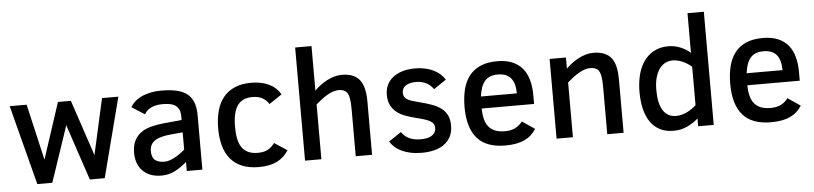

<svg xmlns="http://www.w3.org/2000/svg" viewBox="-44 -970 5210 1229"><g transform="rotate(-5 2560.5 -356.0)"><path d="M587.9 0H492.2L372.1 -358.9L251 0H154.8L22 -512.2H130.9L213.9 -151.9L332 -512.2H415L535.2 -152.8L615.2 -512.2H720.2Z M1115.2 0V-58.1Q1079.1 -25.9 1038.8 -5.4Q998.5 15.1 951.2 15.1Q912.1 15.1 881.8 3.4Q851.6 -8.3 831.1 -29.5Q810.5 -50.8 799.8 -79.8Q789.1 -108.9 789.1 -144Q789.1 -190.4 804.4 -221.7Q819.8 -252.9 846.9 -272.7Q874 -292.5 911.4 -302.5Q948.7 -312.5 993.2 -316.9L1110.4 -328.1V-352.1Q1110.4 -377.4 1102.8 -394.3Q1095.2 -411.1 1080.8 -421.4Q1066.4 -431.6 1045.2 -435.8Q1023.9 -439.9 997.1 -439.9Q971.2 -439.9 951.9 -435.1Q932.6 -430.2 918.5 -422.4Q904.3 -414.6 895 -404.5Q885.7 -394.5 880.4 -384.8L797.4 -438Q806.6 -454.6 823 -470.5Q839.4 -486.3 863.8 -498.8Q888.2 -511.2 921.6 -519Q955.1 -526.9 999 -526.9Q1052.7 -526.9 1093.3 -518.1Q1133.8 -509.3 1160.9 -488.8Q1188 -468.3 1201.7 -433.8Q1215.3 -399.4 1215.3 -348.1V0ZM1110.4 -249 1037.1 -242.2Q1003.4 -239.3 977.3 -232.9Q951.2 -226.6 933.3 -215.3Q915.5 -204.1 906.2 -187.3Q897 -170.4 897 -146Q897 -105.5 918.5 -88.6Q939.9 -71.8 979 -71.8Q994.1 -71.8 1010.5 -77.1Q1026.9 -82.5 1043.7 -91.3Q1060.5 -100.1 1077.4 -112.1Q1094.2 -124 1110.4 -137.2Z M1769 -76.2Q1755.4 -55.2 1737.8 -38.3Q1720.2 -21.5 1697 -9.5Q1673.8 2.4 1644.3 8.8Q1614.7 15.1 1578.1 15.1Q1513.7 15.1 1468.3 -4.4Q1422.9 -23.9 1394 -59.6Q1365.2 -95.2 1352.1 -144.5Q1338.9 -193.8 1338.9 -253.9Q1338.9 -316.4 1352.8 -366.9Q1366.7 -417.5 1395.5 -452.9Q1424.3 -488.3 1468.8 -507.6Q1513.2 -526.9 1574.2 -526.9Q1639.2 -526.9 1687 -504.4Q1734.9 -481.9 1762.2 -436L1680.2 -380.9Q1663.1 -407.2 1638.2 -421.1Q1613.3 -435.1 1575.2 -435.1Q1509.3 -435.1 1478.3 -391.4Q1447.3 -347.7 1447.3 -253.9Q1447.3 -210.9 1454.1 -177.7Q1460.9 -144.5 1476.3 -122.1Q1491.7 -99.6 1517.1 -87.9Q1542.5 -76.2 1579.1 -76.2Q1596.2 -76.2 1611.1 -78.9Q1626 -81.5 1639.2 -87.9Q1652.3 -94.2 1664.1 -104.5Q1675.8 -114.7 1687 -129.9Z M2200.7 0V-292Q2200.7 -330.6 2198 -357.2Q2195.3 -383.8 2187.3 -400.1Q2179.2 -416.5 2164.6 -423.8Q2149.9 -431.2 2126 -431.2Q2109.9 -431.2 2091.6 -424.8Q2073.2 -418.5 2054.4 -407.5Q2035.6 -396.5 2016.6 -382.1Q1997.6 -367.7 1980 -352.1V0H1875V-727.1H1980V-440.9Q1996.6 -457.5 2017.1 -473.1Q2037.6 -488.8 2060.3 -500.7Q2083 -512.7 2107.2 -519.8Q2131.3 -526.9 2155.8 -526.9Q2198.2 -526.9 2227.1 -514.6Q2255.9 -502.4 2273.2 -478.8Q2290.5 -455.1 2298.1 -420.7Q2305.7 -386.2 2305.7 -341.8V0Z M2825.7 -142.1Q2825.7 -99.6 2809.3 -69.8Q2793 -40 2765.4 -21Q2737.8 -2 2701.7 6.6Q2665.5 15.1 2626 15.1Q2585.9 15.1 2553.5 8.3Q2521 1.5 2495.6 -10.5Q2470.2 -22.5 2451.9 -39.1Q2433.6 -55.7 2421.9 -75.2L2502 -128.9Q2522.9 -98.1 2553.7 -85Q2584.5 -71.8 2623 -71.8Q2642.1 -71.8 2660.2 -74.7Q2678.2 -77.6 2692.1 -85.2Q2706.1 -92.8 2714.6 -105.5Q2723.1 -118.2 2723.1 -137.2Q2723.1 -151.9 2716.8 -162.1Q2710.4 -172.4 2696.8 -180.4Q2683.1 -188.5 2661.4 -195.6Q2639.6 -202.6 2608.9 -210Q2574.2 -218.8 2542.5 -230Q2510.7 -241.2 2486.6 -259.5Q2462.4 -277.8 2447.8 -305.4Q2433.1 -333 2433.1 -374Q2433.1 -406.7 2445.3 -434.6Q2457.5 -462.4 2482.2 -482.9Q2506.8 -503.4 2543.2 -515.1Q2579.6 -526.9 2627.9 -526.9Q2661.6 -526.9 2691.2 -520.5Q2720.7 -514.2 2744.9 -502.4Q2769 -490.7 2787.6 -474.4Q2806.2 -458 2817.9 -438L2737.8 -383.8Q2730.5 -394.5 2720.2 -404.8Q2710 -415 2696 -422.9Q2682.1 -430.7 2664.8 -435.3Q2647.5 -439.9 2626 -439.9Q2585 -439.9 2560.5 -424.1Q2536.1 -408.2 2536.1 -377.9Q2536.1 -363.8 2541.3 -354Q2546.4 -344.2 2557.9 -336.4Q2569.3 -328.6 2587.9 -322.5Q2606.4 -316.4 2632.8 -310.1Q2677.2 -298.8 2713.1 -286.1Q2749 -273.4 2773.9 -254.9Q2798.8 -236.3 2812.3 -209.2Q2825.7 -182.1 2825.7 -142.1Z M3030.3 -233.9Q3030.8 -195.3 3038.3 -165.8Q3045.9 -136.2 3062 -116.5Q3078.1 -96.7 3103.8 -86.4Q3129.4 -76.2 3167 -76.2Q3202.1 -76.2 3229.2 -88.1Q3256.3 -100.1 3279.3 -128.9L3359.9 -74.2Q3345.2 -52.2 3327.1 -35.6Q3309.1 -19 3285.2 -7.8Q3261.2 3.4 3230.7 9.3Q3200.2 15.1 3161.1 15.1Q3038.6 15.1 2980.2 -52.5Q2921.9 -120.1 2921.9 -252Q2921.9 -314 2934.3 -364.5Q2946.8 -415 2974.4 -451.2Q3002 -487.3 3046.4 -507.1Q3090.8 -526.9 3155.3 -526.9Q3212.4 -526.9 3252.7 -509.8Q3293 -492.7 3318.4 -461.4Q3343.8 -430.2 3355.5 -386.2Q3367.2 -342.3 3367.2 -289.1V-233.9ZM3263.2 -311Q3263.2 -375 3236.3 -408.4Q3209.5 -441.9 3151.9 -441.9Q3122.6 -441.9 3101.8 -433.3Q3081.1 -424.8 3067.1 -408.2Q3053.2 -391.6 3044.9 -367.2Q3036.6 -342.8 3032.2 -311Z M3816.9 0V-292Q3816.9 -330.1 3814.5 -356.7Q3812 -383.3 3804 -399.9Q3795.9 -416.5 3781.2 -423.8Q3766.6 -431.2 3742.2 -431.2Q3726.1 -431.2 3707.8 -424.8Q3689.5 -418.5 3670.7 -407.5Q3651.9 -396.5 3632.8 -382.1Q3613.8 -367.7 3596.2 -352.1V0H3491.2V-512.2H3596.2V-440.9Q3612.8 -457.5 3633.3 -473.1Q3653.8 -488.8 3676.5 -500.7Q3699.2 -512.7 3723.4 -519.8Q3747.6 -526.9 3772 -526.9Q3814.9 -526.9 3843.8 -514.6Q3872.6 -502.4 3889.9 -478.8Q3907.2 -455.1 3914.6 -420.7Q3921.9 -386.2 3921.9 -341.8V0Z M4400.9 0V-49.8Q4369.1 -21.5 4329.3 -3.2Q4289.6 15.1 4242.2 15.1Q4190.4 15.1 4153.3 -4.6Q4116.2 -24.4 4092.3 -60.1Q4068.4 -95.7 4057.1 -144.5Q4045.9 -193.4 4045.9 -252Q4045.9 -304.7 4057.1 -354.2Q4068.4 -403.8 4093.5 -442.1Q4118.7 -480.5 4158.7 -503.7Q4198.7 -526.9 4256.3 -526.9Q4294.4 -526.9 4331.3 -512Q4368.2 -497.1 4396 -472.2V-727.1H4501V0ZM4396 -382.8Q4384.3 -393.1 4370.4 -402.3Q4356.4 -411.6 4340.8 -418.7Q4325.2 -425.8 4308.6 -429.9Q4292 -434.1 4274.9 -434.1Q4250.5 -434.1 4228.5 -423.6Q4206.5 -413.1 4190.2 -391.1Q4173.8 -369.1 4164.1 -335.2Q4154.3 -301.3 4154.3 -253.9Q4154.3 -168 4182.9 -123Q4211.4 -78.1 4267.1 -78.1Q4284.7 -78.1 4302.5 -82.8Q4320.3 -87.4 4336.9 -95.5Q4353.5 -103.5 4368.7 -114Q4383.8 -124.5 4396 -136.2Z M4737.3 -233.9Q4737.8 -195.3 4745.4 -165.8Q4752.9 -136.2 4769 -116.5Q4785.2 -96.7 4810.8 -86.4Q4836.4 -76.2 4874 -76.2Q4909.2 -76.2 4936.3 -88.1Q4963.4 -100.1 4986.3 -128.9L5066.9 -74.2Q5052.2 -52.2 5034.2 -35.6Q5016.1 -19 4992.2 -7.8Q4968.3 3.4 4937.7 9.3Q4907.2 15.1 4868.2 15.1Q4745.6 15.1 4687.3 -52.5Q4628.9 -120.1 4628.9 -252Q4628.9 -314 4641.4 -364.5Q4653.8 -415 4681.4 -451.2Q4709 -487.3 4753.4 -507.1Q4797.9 -526.9 4862.3 -526.9Q4919.4 -526.9 4959.7 -509.8Q5000 -492.7 5025.4 -461.4Q5050.8 -430.2 5062.5 -386.2Q5074.2 -342.3 5074.2 -289.1V-233.9ZM4970.2 -311Q4970.2 -375 4943.4 -408.4Q4916.5 -441.9 4858.9 -441.9Q4829.6 -441.9 4808.8 -433.3Q4788.1 -424.8 4774.2 -408.2Q4760.3 -391.6 4752 -367.2Q4743.7 -342.8 4739.3 -311Z"/></g></svg>

Font: Clear Sans Medium
Style: Regular
Weight: 500
Foundry: Intel Corporation
Version: Version 1.00